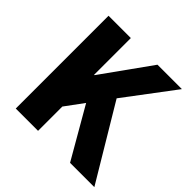

<svg xmlns="http://www.w3.org/2000/svg" viewBox="-187 -918 1090 1090"><g transform="rotate(45 358.5 -372.5)"><path d="M86 0H265V-195L346 -305L522 0H717L450 -446L675 -745H479L268 -450H265V-745H86Z"/></g></svg>

Font: Noto Sans HK Black
Style: Regular
Weight: 900
Designer: Ryoko NISHIZUKA 西塚涼子 (kana, bopomofo & ideographs); Paul D. Hunt (Latin, Greek & Cyrillic); Sandoll Communications 산돌커뮤니
Foundry: Adobe
Version: Version 2.004;hotconv 1.0.118;makeotfexe 2.5.65603